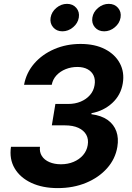

<svg xmlns="http://www.w3.org/2000/svg" viewBox="-20 -965 685 995"><path d="M279.4 9.8Q200.5 9.8 142.4 -17.3Q84.4 -44.4 55.9 -92.7Q27.5 -141 36.9 -204.2H187.1Q183.9 -176.9 196.9 -156.5Q210 -136.1 235.9 -124.9Q261.8 -113.7 296 -113.7Q331.7 -113.7 361.3 -126.2Q390.9 -138.6 410.4 -161Q429.8 -183.4 434.6 -213Q439.8 -243.3 427.2 -266.4Q414.5 -289.4 386.4 -302.4Q358.2 -315.4 315.8 -315.4H248.6L267 -426.3H334.2Q369.4 -426.3 398.4 -438.5Q427.4 -450.7 446.4 -472.5Q465.4 -494.3 470.1 -523.7Q474.9 -552.1 465.3 -573.2Q455.6 -594.3 434 -606.1Q412.4 -618 380.8 -618Q348.7 -618 320.4 -606.7Q292.1 -595.3 272.8 -574.7Q253.6 -554 248.1 -525.7H104.7Q116.2 -588.3 157.5 -635.9Q198.8 -683.5 261.3 -710.4Q323.8 -737.3 397.6 -737.3Q472.1 -737.3 524.5 -710.1Q576.9 -682.8 601.3 -636.6Q625.8 -590.3 616.3 -533.3Q606.3 -472 561.6 -431Q516.9 -390 454.3 -378.5L453.6 -373.1Q505.8 -366.3 538.1 -343.2Q570.3 -320.1 583 -284.3Q595.7 -248.5 588.1 -203.6Q577.8 -141.4 535 -93.2Q492.1 -45 426.1 -17.6Q360 9.8 279.4 9.8ZM519.8 -802.7Q489.6 -802.7 471.7 -823.6Q453.9 -844.5 458.7 -873.9Q463.5 -903.4 488.4 -924.2Q513.3 -945 543.6 -945Q573.8 -945 591.7 -924.2Q609.6 -903.4 604.8 -873.9Q599.9 -844.5 575 -823.6Q550 -802.7 519.8 -802.7ZM303.4 -802.7Q273.2 -802.7 255.4 -823.6Q237.5 -844.5 242.3 -873.9Q247.2 -903.4 272.1 -924.2Q297 -945 327.2 -945Q357.5 -945 375.3 -924.2Q393.2 -903.4 388.4 -873.9Q383.6 -844.5 358.6 -823.6Q333.6 -802.7 303.4 -802.7Z"/></svg>

Font: Inter Variable
Style: Italic
Weight: 400
Italic angle: -9.39999°
Designer: Rasmus Andersson
Foundry: rsms
Version: Version 4.001;git-9221beed3